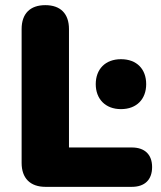

<svg xmlns="http://www.w3.org/2000/svg" viewBox="-20 -726 625 746"><path d="M492 0C543 0 571 -28 571 -77C571 -125 543 -153 492 -153H248V-613C248 -673 215 -706 156 -706C97 -706 64 -673 64 -613V-93C64 -34 97 0 157 0ZM450 -302C512 -302 548 -342 548 -399C548 -457 512 -496 450 -496C389 -496 352 -457 352 -399C352 -342 389 -302 450 -302Z"/></svg>

Font: Nunito Black
Style: Regular
Weight: 900
Designer: Vernon Adams
Foundry: Vernon Adams
Version: Version 3.602